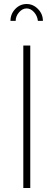

<svg xmlns="http://www.w3.org/2000/svg" viewBox="-20 -937 267 957"><path d="M58.1 -833H32.2Q32.2 -867.2 55.9 -892.1Q79.6 -917 112.8 -917Q145 -917 169.4 -892.1Q193.8 -867.2 193.8 -833H168.9Q166 -858.4 149.4 -876.7Q132.8 -895 112.8 -895Q91.8 -895 75 -875.7Q58.1 -856.4 58.1 -833ZM96.2 0V-710H130.9V0Z"/></svg>

Font: Rawline ExtraLight
Style: Regular
Weight: 275
Designer: Matt McInerney, Pablo Impallari, Rodrigo Fuenzalida
Foundry: Matt McInerney, Pablo Impallari, Rodrigo Fuenzalida
Version: Version 4.020;PS 004.020;hotconv 1.0.88;makeotf.lib2.5.64775